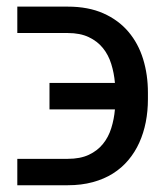

<svg xmlns="http://www.w3.org/2000/svg" viewBox="-20 -548 489 568"><path d="M180.4 -78.1Q217.3 -78.1 242.7 -90Q268.1 -101.9 284.4 -122Q300.8 -142 309.1 -168.7Q317.5 -195.3 320 -224.4H126.4V-302.6H320Q317.5 -332 309.1 -358.8Q300.8 -385.7 284.4 -405.9Q268.1 -426.1 242.5 -438.2Q217 -450.3 180.4 -450.3H31.2V-528.4H180.4Q241.1 -528.4 285.9 -508.5Q330.6 -488.6 359.9 -454Q389.2 -419.4 403.4 -373.2Q417.6 -327.1 417.6 -274.1V-254.3Q417.6 -219.1 411.2 -186.6Q404.8 -154.1 392 -125.9Q379.3 -97.7 359.7 -74.4Q340.2 -51.1 313.9 -34.6Q287.6 -18.1 254.3 -9.1Q220.9 0 180.4 0H31.2V-78.1Z"/></svg>

Font: Fast_Sans
Style: Regular
Weight: 400
Designer: Rasmus Andersson
Foundry: rsms
Version: Version 3.018;git-588b23468